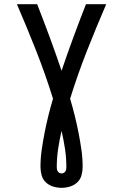

<svg xmlns="http://www.w3.org/2000/svg" viewBox="-20 -690 590 920"><path d="M275 210Q255 210 235 204Q215 198 200 184Q185 170 179.5 150Q174 130 174 110Q174 68 180 26.5Q186 -15 194 -55.5Q202 -96 212 -136.5Q222 -177 234 -217Q198 -333 153.5 -446Q109 -559 61 -670H158Q189 -591 218.5 -511Q248 -431 275 -351Q302 -431 331.5 -511Q361 -591 392 -670H489Q441 -559 396.5 -446Q352 -333 316 -217Q328 -177 338 -136.5Q348 -96 356 -55.5Q364 -15 370 26.5Q376 68 376 110Q376 130 370.5 150Q365 170 350 184Q335 198 315 204Q295 210 275 210ZM275 141Q280 141 285 138.5Q290 136 293 131.5Q296 127 297 122Q298 117 298 111Q298 67 291.5 23.5Q285 -20 275 -63Q265 -20 258.5 23.5Q252 67 252 111Q252 117 253 122Q254 127 257 131.5Q260 136 265 138.5Q270 141 275 141Z"/></svg>

Font: Lode Dark Term
Style: Bold
Weight: 700
Monospace: yes
Designer: Belleve Invis
Foundry: Belleve Invis
Version: Version 29.2.0